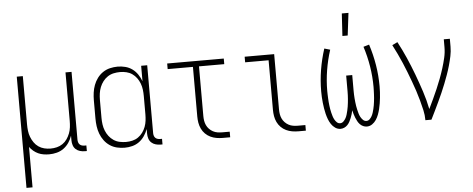

<svg xmlns="http://www.w3.org/2000/svg" viewBox="-58 -899 3116 1264"><g transform="rotate(-5 1500.0 -266.5)"><path d="M69 215V-520H109V-200Q109 -179 111.5 -158Q114 -137 121.5 -117.5Q129 -98 141 -80.5Q153 -63 170.5 -51Q188 -39 208.5 -34Q229 -29 250 -29Q271 -29 291.5 -34Q312 -39 329.5 -51Q347 -63 359 -80.5Q371 -98 378.5 -117.5Q386 -137 388.5 -158Q391 -179 391 -200V-520H431V-71Q431 -63 433.5 -54.5Q436 -46 442 -40Q448 -34 456.5 -31.5Q465 -29 473 -29H486V8H473Q457 8 441 3.5Q425 -1 413 -12Q401 -23 396 -39Q391 -55 391 -71V-102Q383 -78 368.5 -56.5Q354 -35 333.5 -20Q313 -5 288 1.5Q263 8 237 8Q219 8 200.5 5Q182 2 165.5 -5.5Q149 -13 134.5 -25Q120 -37 109 -52V215Z M736 8Q711 8 685.5 2Q660 -4 638.5 -18.5Q617 -33 601.5 -54Q586 -75 577 -99Q568 -123 564.5 -148.5Q561 -174 561 -200V-320Q561 -346 564.5 -371.5Q568 -397 577 -421Q586 -445 601.5 -466Q617 -487 638.5 -501.5Q660 -516 685.5 -522Q711 -528 736 -528Q762 -528 787 -521.5Q812 -515 832.5 -500Q853 -485 867.5 -463.5Q882 -442 891 -418V-520H931V-71Q931 -63 933.5 -54.5Q936 -46 942 -40Q948 -34 956.5 -31.5Q965 -29 973 -29H986V8H973Q957 8 941 3.5Q925 -1 913 -12Q901 -23 896 -39Q891 -55 891 -71V-102Q882 -78 867.5 -56.5Q853 -35 832.5 -20Q812 -5 787 1.5Q762 8 736 8ZM749 -29Q770 -29 791 -34Q812 -39 829 -51Q846 -63 858.5 -80Q871 -97 878.5 -117Q886 -137 888.5 -158Q891 -179 891 -200V-320Q891 -341 888.5 -362Q886 -383 878.5 -403Q871 -423 858.5 -440Q846 -457 829 -469Q812 -481 791 -486Q770 -491 749 -491Q728 -491 706.5 -486.5Q685 -482 667 -470Q649 -458 636 -441Q623 -424 615 -404Q607 -384 604 -362.5Q601 -341 601 -320V-200Q601 -179 604 -157.5Q607 -136 615 -116Q623 -96 636 -79Q649 -62 667 -50Q685 -38 706.5 -33.5Q728 -29 749 -29Z M1385 0Q1364 0 1343.5 -3.5Q1323 -7 1304 -16Q1285 -25 1270 -40Q1255 -55 1246 -74Q1237 -93 1233.5 -113.5Q1230 -134 1230 -155V-483H1063V-520H1437V-483H1270V-155Q1270 -139 1272.5 -123.5Q1275 -108 1281.5 -94Q1288 -80 1299 -68.5Q1310 -57 1324 -49.5Q1338 -42 1353.5 -39.5Q1369 -37 1385 -37H1434V0Z M1885 0Q1864 0 1843.5 -3.5Q1823 -7 1804 -16Q1785 -25 1770 -40Q1755 -55 1746 -74Q1737 -93 1733.5 -113.5Q1730 -134 1730 -155V-483H1575V-520H1770V-155Q1770 -139 1772.5 -123.5Q1775 -108 1781.5 -94Q1788 -80 1799 -68.5Q1810 -57 1824 -49.5Q1838 -42 1853.5 -39.5Q1869 -37 1885 -37H1934V0Z M2228 -600 2237 -748H2281L2263 -600ZM2163 8Q2144 8 2128 -3Q2112 -14 2101.5 -30Q2091 -46 2084.5 -63.5Q2078 -81 2073.5 -99Q2069 -117 2066 -136Q2063 -155 2061 -173.5Q2059 -192 2058 -211Q2057 -230 2057 -249Q2057 -320 2068.5 -390Q2080 -460 2102 -528L2140 -517Q2119 -452 2108 -384Q2097 -316 2097 -248Q2097 -236 2097.5 -223.5Q2098 -211 2098.5 -199Q2099 -187 2100 -175Q2101 -163 2102.5 -151Q2104 -139 2106 -127Q2108 -115 2111 -103Q2114 -91 2117.5 -79.5Q2121 -68 2127 -57Q2133 -46 2142 -37.5Q2151 -29 2163 -29Q2176 -29 2185.5 -38.5Q2195 -48 2201 -59Q2207 -70 2210.5 -82.5Q2214 -95 2217 -107.5Q2220 -120 2222 -132.5Q2224 -145 2225.5 -158Q2227 -171 2228 -183.5Q2229 -196 2229.5 -209Q2230 -222 2230 -234.5Q2230 -247 2230 -260V-338H2270V-260Q2270 -247 2270 -234.5Q2270 -222 2270.5 -209Q2271 -196 2272 -183.5Q2273 -171 2274.5 -158Q2276 -145 2278 -132.5Q2280 -120 2283 -107.5Q2286 -95 2289.5 -82.5Q2293 -70 2299 -59Q2305 -48 2314.5 -38.5Q2324 -29 2337 -29Q2349 -29 2358 -37.5Q2367 -46 2373 -57Q2379 -68 2382.5 -79.5Q2386 -91 2389 -103Q2392 -115 2394 -127Q2396 -139 2397.5 -151Q2399 -163 2400 -175Q2401 -187 2401.5 -199Q2402 -211 2402.5 -223.5Q2403 -236 2403 -248Q2403 -316 2392 -384Q2381 -452 2360 -517L2398 -528Q2420 -460 2431.5 -390Q2443 -320 2443 -249Q2443 -230 2442 -211Q2441 -192 2439 -173.5Q2437 -155 2434 -136Q2431 -117 2426.5 -99Q2422 -81 2415.5 -63.5Q2409 -46 2398.5 -30Q2388 -14 2372 -3Q2356 8 2337 8Q2324 8 2312 2.5Q2300 -3 2291 -12.5Q2282 -22 2276 -33.5Q2270 -45 2265 -57Q2260 -69 2256.5 -81.5Q2253 -94 2250 -107Q2247 -94 2243.5 -81.5Q2240 -69 2235 -57Q2230 -45 2224 -33.5Q2218 -22 2209 -12.5Q2200 -3 2188 2.5Q2176 8 2163 8Z M2724 0Q2724 -34 2716.5 -67Q2709 -100 2700 -133Q2691 -166 2680.5 -198Q2670 -230 2658 -262Q2646 -294 2634 -325.5Q2622 -357 2608.5 -388Q2595 -419 2580.5 -450Q2566 -481 2550 -511L2585 -528Q2614 -474 2638.5 -418Q2663 -362 2684.5 -304.5Q2706 -247 2725 -189Q2744 -131 2756 -71Q2771 -102 2786 -134Q2801 -166 2815 -198.5Q2829 -231 2841.5 -264Q2854 -297 2864.5 -330.5Q2875 -364 2883 -398.5Q2891 -433 2891 -468V-520H2931V-468Q2931 -437 2924.5 -406Q2918 -375 2909.5 -345Q2901 -315 2890.5 -285.5Q2880 -256 2868.5 -227Q2857 -198 2844.5 -169.5Q2832 -141 2818.5 -112.5Q2805 -84 2791.5 -56Q2778 -28 2764 0Z"/></g></svg>

Font: Iosevka SS18 Extralight
Style: Regular
Weight: 200
Monospace: yes
Designer: Belleve Invis
Foundry: Belleve Invis
Version: Version 25.1.1; ttfautohint (v1.8.4)